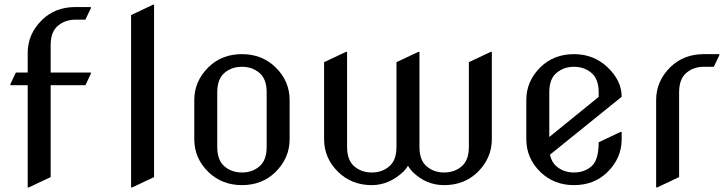

<svg xmlns="http://www.w3.org/2000/svg" viewBox="-20 -777 3087 816"><path d="M97.7 19.5V-415H24.4V-419.9L47.4 -468.8H97.7V-551.8Q97.7 -632.3 158.2 -691.9Q214.8 -747.1 300.3 -747.1H366.2V-742.2L342.8 -693.4H300.3Q256.8 -693.4 225.6 -667Q195.3 -641.6 195.3 -585V-468.8H366.2V-463.9L343.3 -415H195.3V-24.4L102.5 19.5Z M537.1 19.5V-712.9L629.9 -756.8H634.8V-24.4L542 19.5Z M805.7 -185.5V-351.6Q805.7 -432.1 866.2 -491.7Q922.9 -546.9 1008.3 -546.9Q1092.8 -546.9 1150.4 -491.7Q1210.9 -433.1 1210.9 -351.6V-185.5Q1210.9 -105 1150.4 -45.4Q1093.8 9.8 1008.3 9.8Q923.8 9.8 866.2 -45.4Q805.7 -104 805.7 -185.5ZM903.3 -152.3Q903.3 -96.2 933.8 -70.1Q964.4 -43.9 1008.3 -43.9Q1052.2 -43.9 1082.8 -70.1Q1113.3 -96.2 1113.3 -152.3V-384.8Q1113.3 -440.9 1082.8 -467Q1052.2 -493.2 1008.3 -493.2Q964.4 -493.2 933.8 -467Q903.3 -440.9 903.3 -384.8Z M1357.4 -512.7 1450.2 -556.6H1455.1V-152.3Q1455.1 -96.2 1485.6 -70.1Q1516.1 -43.9 1560.1 -43.9Q1604 -43.9 1634.5 -70.1Q1665 -96.2 1665 -152.3V-512.7L1757.8 -556.6H1762.7V-152.3Q1762.7 -96.2 1793.2 -70.1Q1823.7 -43.9 1867.7 -43.9Q1911.6 -43.9 1942.1 -70.1Q1972.7 -96.2 1972.7 -152.3V-512.7L2065.4 -556.6H2070.3V-185.5Q2070.3 -105 2009.8 -45.4Q1953.1 9.8 1867.7 9.8Q1790 9.8 1733.4 -46.9Q1722.7 -57.6 1713.9 -72.3Q1705.1 -58.1 1694.3 -47.4Q1633.3 9.8 1560.1 9.8Q1475.6 9.8 1418 -45.4Q1357.4 -104 1357.4 -185.5Z M2622.1 -216.3V-185.5Q2622.1 -105 2561.5 -45.4Q2504.9 9.8 2419.4 9.8Q2335 9.8 2277.3 -45.4Q2216.8 -104 2216.8 -185.5V-351.6Q2216.8 -432.6 2277.3 -491.7Q2334 -546.9 2419.4 -546.9Q2502.9 -546.9 2561.5 -491.7Q2622.1 -434.6 2622.1 -365.7L2317.4 -119.6Q2324.2 -87.9 2344.7 -70.3Q2375.5 -43.9 2419.4 -43.9Q2463.4 -43.9 2493.9 -70.3Q2524.4 -96.7 2524.4 -172.4L2617.2 -216.3ZM2314.5 -194.8 2524.4 -365.2V-384.8Q2524.4 -440.4 2494.1 -466.8Q2463.4 -493.2 2419.4 -493.2Q2376 -493.2 2344.7 -466.8Q2314.5 -441.4 2314.5 -384.8Z M2768.6 19.5V-351.6Q2768.6 -432.1 2829.1 -491.7Q2885.7 -546.9 2971.2 -546.9H3037.1V-542L3013.7 -493.2H2971.2Q2927.2 -493.2 2896.7 -467Q2866.2 -440.9 2866.2 -384.8V-24.4L2773.4 19.5Z"/></svg>

Font: Nova Slim
Style: Book
Weight: 400
Version: Version 2.000